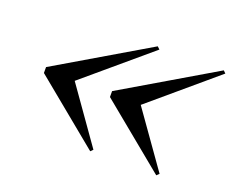

<svg xmlns="http://www.w3.org/2000/svg" viewBox="-86 -770 927 765"><g transform="rotate(20 377.5 -387.5)"><path d="M635 -145 355 -375V-400L745 -630L755 -620L481 -387.5L645.5 -155ZM355 -145 75 -375V-400L465 -630L475.5 -620L201 -387.5L365 -155Z"/></g></svg>

Font: Bodoni Moda SC 11pt
Style: Italic
Weight: 400
Italic angle: -13°
Version: Version 2.005